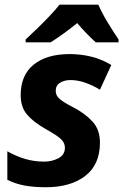

<svg xmlns="http://www.w3.org/2000/svg" viewBox="-20 -786 524 816"><path d="M174.8 9.8Q122.6 9.8 83.7 2.4Q44.9 -4.9 11.2 -22V-143.1Q47.9 -122.1 86.7 -110.6Q125.5 -99.1 167 -99.1Q201.7 -99.1 228.8 -113.8Q255.9 -128.4 255.9 -158.2Q255.9 -178.2 240.2 -193.8Q224.6 -209.5 173.8 -237.8Q123 -266.6 95.5 -298.3Q67.9 -330.1 67.9 -381.8Q67.9 -466.8 123.3 -511.5Q178.7 -556.2 275.9 -556.2Q323.2 -556.2 367.2 -545.4Q411.1 -534.7 453.1 -509.8L404.8 -404.8Q376 -422.4 343.5 -434.1Q311 -445.8 278.8 -445.8Q254.9 -445.8 235.8 -434.6Q216.8 -423.3 216.8 -399.9Q216.8 -380.4 232.9 -366Q249 -351.6 291 -330.1Q340.3 -304.7 372.6 -270Q404.8 -235.4 404.8 -180.2Q404.8 -86.4 342.3 -38.3Q279.8 9.8 174.8 9.8ZM88.9 -606V-618.2Q108.9 -636.7 136 -662.8Q163.1 -689 189.5 -716.6Q215.8 -744.1 232.9 -766.1H397.9Q413.1 -731 438.5 -689.2Q463.9 -647.5 483.9 -618.2V-606H387.2Q370.1 -621.1 347.7 -644Q325.2 -667 308.1 -688Q278.8 -664.1 251.5 -644.3Q224.1 -624.5 195.3 -606Z"/></svg>

Font: Open Sans
Style: Bold Italic
Weight: 700
Italic angle: -12°
Designer: Monotype Design Team
Foundry: Monotype Imaging Inc.
Version: Version 3.003; ttfautohint (v1.8.4)